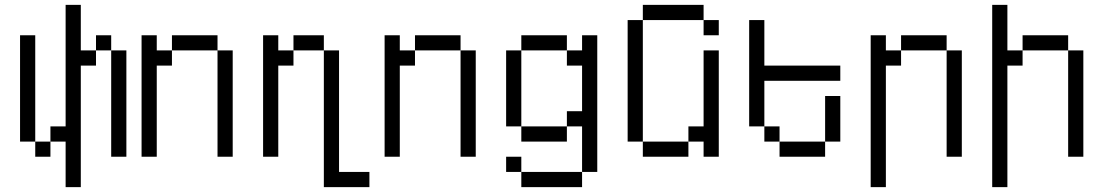

<svg xmlns="http://www.w3.org/2000/svg" viewBox="-20 -645 4540 790"><path d="M250 -62.5V125H312.5Q312.5 125 312.5 -375H375V-437.5H312.5V-625H250Q250 -625 250 -125H187.5V-62.5H125V0H187.5V-62.5ZM125 -62.5V-500H62.5V-62.5ZM437.5 -437.5V0H500V-437.5ZM375 -437.5H437.5V-500H375Z M562.5 -500Q562.5 -500 562.5 0H625Q625 0 625 -375H687.5V-437.5H625V-500ZM875 -437.5V0H937.5V-437.5ZM687.5 -437.5H875V-500H687.5Z M1500 125V62.5H1375Q1375 62.5 1375 -437.5H1312.5V125ZM1062.5 -500Q1062.5 -500 1062.5 0H1125Q1125 0 1125 -375H1187.5V-437.5H1125V-500ZM1187.5 -437.5H1312.5V-500H1187.5Z M1562.5 -500Q1562.5 -500 1562.5 0H1625Q1625 0 1625 -375H1687.5V-437.5H1625V-500ZM1875 -437.5V0H1937.5V-437.5ZM1687.5 -437.5H1875V-500H1687.5Z M2125 62.5V125H2375V62.5ZM2125 62.5V0H2062.5V62.5ZM2375 62.5H2437.5V-500H2375V-437.5H2312.5V-375H2375V-187.5H2312.5V-125H2125V-62.5H2312.5V-125H2375ZM2125 -125V-437.5H2062.5V-125ZM2125 -437.5H2312.5V-500H2125Z M2937.5 -500V-562.5H2875V-500ZM2625 -62.5V0H2812.5V-62.5ZM2625 -62.5Q2625 -62.5 2625 -562.5H2562.5Q2562.5 -562.5 2562.5 -62.5ZM2875 -62.5V0H2937.5V-437.5H2875V-125H2812.5V-62.5ZM2625 -562.5H2875V-625H2625Z M3437.5 -312.5V-375H3125V-562.5H3062.5V-125H3125V-62.5H3187.5V0H3375V-62.5H3187.5V-125H3125V-312.5ZM3375 -62.5H3437.5V-250H3375Z M3562.5 -500Q3562.5 -500 3562.5 125H3625Q3625 125 3625 -375H3687.5V-437.5H3625V-500ZM3875 -437.5V0H3937.5V-437.5ZM3687.5 -437.5H3875V-500H3687.5Z M4062.5 -625Q4062.5 -625 4062.5 125H4125Q4125 125 4125 -375H4187.5V-437.5H4125V-625ZM4375 -437.5V0H4437.5V-437.5ZM4187.5 -437.5H4375V-500H4187.5Z"/></svg>

Font: BFUnifontExMono
Style: Regular
Weight: 500
Version: Version 15.0.06